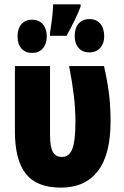

<svg xmlns="http://www.w3.org/2000/svg" viewBox="-20 -858 574 886"><path d="M261.2 7.8Q149.9 7.8 99.4 -55.7Q48.8 -119.1 48.8 -252.9V-553.2H210.9V-234.9Q210.9 -179.7 223.9 -156.7Q236.8 -133.8 266.1 -133.8Q299.3 -133.8 313.7 -170.9Q328.1 -208 328.1 -296.9Q328.1 -354 320.6 -418Q313 -481.9 298.8 -553.2H460Q471.7 -501 478.3 -459Q484.9 -417 487.5 -378.7Q490.2 -340.3 490.2 -297.9Q490.2 -144 431.2 -68.1Q372.1 7.8 261.2 7.8ZM352.1 -837.9V-828.1Q342.3 -801.8 326.2 -768.1Q310.1 -734.4 287.1 -692.9H210.9V-707Q217.8 -750.5 221.4 -783.4Q225.1 -816.4 225.1 -837.9ZM392.1 -770Q424.3 -770 442.6 -748.8Q460.9 -727.5 460.9 -689.9Q460.9 -657.7 442.6 -637Q424.3 -616.2 392.1 -616.2Q361.3 -616.2 343 -636.5Q324.7 -656.7 324.7 -691.9Q324.7 -729 343 -749.5Q361.3 -770 392.1 -770ZM127.9 -767.1Q159.7 -767.1 177.7 -746.1Q195.8 -725.1 195.8 -689.9Q195.8 -655.8 177.7 -634.8Q159.7 -613.8 127.9 -613.8Q97.2 -613.8 79.1 -634Q61 -654.3 61 -689.9Q61 -726.6 79.1 -746.8Q97.2 -767.1 127.9 -767.1Z"/></svg>

Font: Open Sans Condensed ExtraBold
Style: Regular
Weight: 800
Width: 3
Designer: Monotype Design Team
Foundry: Monotype Imaging Inc.
Version: Version 3.000; ttfautohint (v1.8.4)